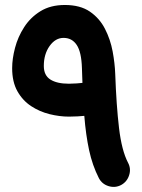

<svg xmlns="http://www.w3.org/2000/svg" viewBox="-20 -670 559 755"><path d="M234.9 -650.4Q295.4 -650.4 333.5 -624.3Q371.6 -598.1 392.8 -556.6Q414.1 -515.1 422.9 -468Q431.6 -420.9 433.1 -379.4Q437.5 -255.9 448 -167Q458.5 -78.1 483.4 -30.3Q496.1 -6.8 487.8 19Q479.5 44.9 456.1 57.6Q432.6 69.8 406.7 61.8Q380.9 53.7 368.7 30.3Q343.3 -19.5 330.3 -79.8Q317.4 -140.1 311.5 -214.4Q301.3 -213.4 285.2 -212.4Q269 -211.4 251 -211.4Q213.9 -211.4 174.6 -221.2Q135.3 -231 102.1 -252.9Q68.8 -274.9 48.3 -311.5Q27.8 -348.1 27.8 -401.9Q27.8 -439 39.1 -481.9Q50.3 -524.9 75 -563.2Q99.6 -601.6 139.2 -626Q178.7 -650.4 234.9 -650.4ZM152.3 -410.6Q152.3 -373.5 178.2 -357.2Q204.1 -340.8 251 -340.8Q265.6 -340.8 281.5 -342Q297.4 -343.3 301.3 -343.8Q302.7 -343.8 304.2 -344.2Q303.7 -357.9 303.2 -372.3Q302.7 -386.7 302.2 -401.9Q300.3 -465.3 281.7 -493.2Q263.2 -521 230 -521Q197.8 -521 175 -489Q152.3 -457 152.3 -410.6Z"/></svg>

Font: Mikhak Bold
Style: Regular
Weight: 700
Designer: Amin Abedi
Version: Version 3.3